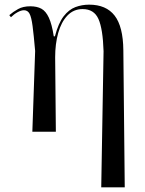

<svg xmlns="http://www.w3.org/2000/svg" viewBox="-20 -566 622 825"><path d="M415 239 425 -346Q422 -442 403 -484.5Q384 -527 335 -527Q296 -527 269.5 -499Q243 -471 230 -424Q217 -377 217 -320L220 0H119L131 -347Q125 -416 120 -454Q115 -492 107 -507Q99 -522 83 -522Q71 -522 55.5 -513.5Q40 -505 27 -492L20 -501Q36 -515 57.5 -527Q79 -539 110 -539Q139 -539 158 -528.5Q177 -518 190 -490Q203 -462 211 -410H216Q231 -467 253.5 -496Q276 -525 304 -535.5Q332 -546 363 -546Q436 -546 472.5 -499Q509 -452 510 -350L516 239Z"/></svg>

Font: Noto Serif Display SemiCondensed
Style: Regular
Weight: 400
Width: 4
Designer: Monotype Design Team
Foundry: Monotype Imaging Inc.
Version: Version 2.009